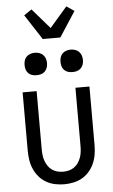

<svg xmlns="http://www.w3.org/2000/svg" viewBox="-64 -1016 627 1065"><g transform="rotate(-5 250.0 -483.0)"><path d="M250 8Q224 8 198 2.5Q172 -3 149.5 -16Q127 -29 110 -49Q93 -69 82.5 -93Q72 -117 68 -143Q64 -169 64 -195V-520H142V-195Q142 -179 144 -162.5Q146 -146 151.5 -131Q157 -116 166 -102.5Q175 -89 188.5 -79.5Q202 -70 218 -66Q234 -62 250 -62Q266 -62 282 -66Q298 -70 311.5 -79.5Q325 -89 334 -102.5Q343 -116 348.5 -131Q354 -146 356 -162.5Q358 -179 358 -195V-520H436V-195Q436 -169 432 -143Q428 -117 417.5 -93Q407 -69 390 -49Q373 -29 350.5 -16Q328 -3 302 2.5Q276 8 250 8ZM350 -608Q337 -608 325 -611.5Q313 -615 304 -624Q295 -633 291.5 -645Q288 -657 288 -670Q288 -683 291.5 -695Q295 -707 304 -716Q313 -725 325 -729Q337 -733 350 -733Q363 -733 375 -729Q387 -725 396 -716Q405 -707 409 -695Q413 -683 413 -670Q413 -657 409 -645Q405 -633 396 -624Q387 -615 375 -611.5Q363 -608 350 -608ZM150 -608Q137 -608 125 -611.5Q113 -615 104 -624Q95 -633 91.5 -645Q88 -657 88 -670Q88 -683 91.5 -695Q95 -707 104 -716Q113 -725 125 -729Q137 -733 150 -733Q163 -733 175 -729Q187 -725 196 -716Q205 -707 209 -695Q213 -683 213 -670Q213 -657 209 -645Q205 -633 196 -624Q187 -615 175 -611.5Q163 -608 150 -608ZM201 -805 110 -945 153 -974 250 -862 347 -974 390 -945 299 -805Z"/></g></svg>

Font: Iosevka Term SS14
Style: Regular
Weight: 400
Monospace: yes
Designer: Belleve Invis
Foundry: Belleve Invis
Version: Version 24.1.1; ttfautohint (v1.8.4)